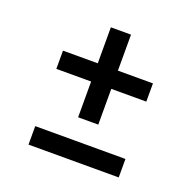

<svg xmlns="http://www.w3.org/2000/svg" viewBox="-101 -647 763 752"><g transform="rotate(20 280.0 -271.0)"><path d="M92 -77H468V0H92ZM322 -392H468V-316H322V-167H238V-316H93V-392H238V-542H322Z"/></g></svg>

Font: Statis Sans
Style: Regular
Weight: 400
Designer: bBox Type GmbH
Foundry: bBox Type GmbH
Version: Version 1.000